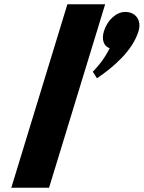

<svg xmlns="http://www.w3.org/2000/svg" viewBox="-20 -880 674 900"><path d="M33 0H210L472.9 -860H295.9ZM567 -824C523.8 -824 482.5 -784 467.2 -734C454.9 -694 466.6 -663 494 -654C462.9 -589 414.9 -544 414.9 -544L434.6 -513C510.8 -565 601 -641 629.4 -734C644.7 -784 617 -824 567 -824Z"/></svg>

Font: Hussar
Style: BdSuprConOblThree
Weight: 700
Foundry: Cannot Into Space Fonts
Version: Version 2.00